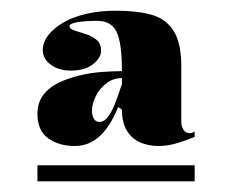

<svg xmlns="http://www.w3.org/2000/svg" viewBox="-20 -743 434 359"><path d="M120 -470Q90 -470 70 -484.5Q50 -499 50 -530Q50 -551 61 -565.5Q72 -580 90 -588.5Q108 -597 129 -602Q150 -607 171 -608.5Q192 -610 208 -610Q208 -663 198 -683.5Q188 -704 162 -704Q140 -704 125 -701.5Q110 -699 110 -694Q110 -689 119 -686Q128 -683 139.5 -679.5Q151 -676 160 -669Q169 -662 169 -648Q169 -635 154 -623Q139 -611 112 -611Q90 -611 75 -622Q60 -633 60 -649Q60 -664 70.5 -677.5Q81 -691 99.5 -701.5Q118 -712 143 -717.5Q168 -723 196 -723Q236 -723 263 -715.5Q290 -708 304.5 -685.5Q319 -663 319 -618V-515Q319 -507 323 -500.5Q327 -494 335 -494Q337 -494 339.5 -495Q342 -496 344 -497V-487Q327 -480 310 -475Q293 -470 277 -470Q257 -470 241.5 -477Q226 -484 217 -499Q208 -514 208 -538L201 -543Q186 -506 166 -488Q146 -470 120 -470ZM50 -404V-434H344V-404ZM166 -515Q174 -515 181 -523.5Q188 -532 194.5 -548Q201 -564 208 -586V-597Q191 -597 178 -586.5Q165 -576 158.5 -562Q152 -548 152 -536Q152 -527 155.5 -521Q159 -515 166 -515Z"/></svg>

Font: Kalnia Thin
Style: Regular
Weight: 100
Version: Version 1.105